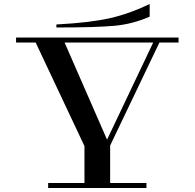

<svg xmlns="http://www.w3.org/2000/svg" viewBox="-20 -937 970 957"><path d="M710 0V-25H220V0ZM146 -750 408 -194 524 -217 291 -750ZM616 -725V-750H60V-725ZM870 -725V-750H522V-725ZM488 -126 777 -730H746L459 -126ZM529 -22V-233H401V-22ZM726 -917Q627 -869 528.5 -846.5Q430 -824 261 -815V-800Q460 -800 551 -808.5Q642 -817 726 -854Z"/></svg>

Font: Solide Mirage
Style: Mono
Weight: 400
Width: 6
Designer: Jérémy Landes
Foundry: Velvetyne Type Foundry
Version: Version 1.1